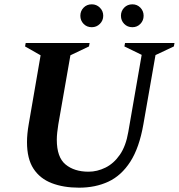

<svg xmlns="http://www.w3.org/2000/svg" viewBox="-20 -859 828 889"><path d="M346 10Q274 10 219.5 -11Q165 -32 135 -78Q105 -124 105 -201Q105 -220 107 -240.5Q109 -261 113 -284L168 -603L96 -644L99 -660H395L392 -644L306 -603L250 -283Q247 -264 245 -246Q243 -228 243 -212Q243 -131 283.5 -97.5Q324 -64 390 -64Q430 -64 468.5 -83Q507 -102 535 -142.5Q563 -183 574 -248L636 -605L556 -644L559 -660H788L785 -644L700 -604L644 -284Q625 -175 583.5 -110.5Q542 -46 482 -18Q422 10 346 10ZM405 -733Q382 -733 367 -748.5Q352 -764 352 -786Q352 -808 367 -823.5Q382 -839 405 -839Q427 -839 442.5 -823.5Q458 -808 458 -786Q458 -764 442.5 -748.5Q427 -733 405 -733ZM593 -733Q570 -733 555 -748.5Q540 -764 540 -786Q540 -808 555 -823.5Q570 -839 593 -839Q615 -839 630 -823.5Q645 -808 645 -786Q645 -764 630 -748.5Q615 -733 593 -733Z"/></svg>

Font: Spectral SC
Style: Bold Italic
Weight: 700
Italic angle: -10°
Designer: Jean-Baptiste Levee
Foundry: Production Type
Version: Version 2.001